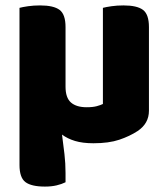

<svg xmlns="http://www.w3.org/2000/svg" viewBox="-20 -513 622 709"><path d="M530 -104Q530 -57 488 -29Q459 -10 420.5 3Q382 16 325 16Q285 16 257 7.5Q229 -1 209 -16Q214 22 218 56Q222 90 222 126V160Q208 167 189 171.5Q170 176 146 176Q96 176 74 159.5Q52 143 52 96V-484Q63 -487 83.5 -490Q104 -493 128 -493Q178 -493 200 -476.5Q222 -460 222 -413V-193Q222 -152 242 -134.5Q262 -117 300 -117Q323 -117 337.5 -121Q352 -125 360 -129V-484Q371 -487 391.5 -490Q412 -493 436 -493Q486 -493 508 -476.5Q530 -460 530 -413V-104Z"/></svg>

Font: Baloo Bhaina 2 ExtraBold
Style: Regular
Weight: 800
Designer: Yesha Goshar, Manish Minz, Shuchita Grover and Ek Type
Foundry: Ek Type
Version: Version 1.640;hotconv 1.0.111;makeotfexe 2.5.65597; ttfautoh